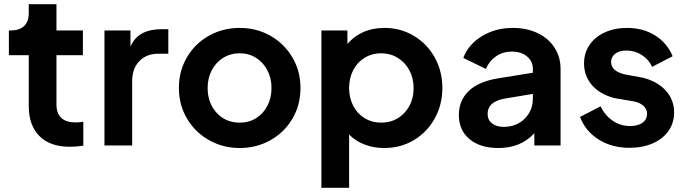

<svg xmlns="http://www.w3.org/2000/svg" viewBox="-20 -688 3245 908"><path d="M116 -187V-427H22V-544H32Q72 -544 94 -565Q116 -586 116 -626V-668H247V-544H372V-427H247V-194Q247 -109 339 -109Q355 -109 374 -112V1Q342 6 309 6Q217 6 166.5 -44.5Q116 -95 116 -187Z M474 -544H597V-468Q617 -512 654 -531Q691 -550 744 -550H776V-434H729Q673 -434 639 -399Q605 -364 605 -303V0H474Z M826 -272Q826 -352 864 -417Q902 -482 968 -519Q1034 -556 1114 -556Q1193 -556 1258.5 -519Q1324 -482 1362.5 -417Q1401 -352 1401 -272Q1401 -191 1362.5 -126Q1324 -61 1258 -24.5Q1192 12 1114 12Q1035 12 969 -25Q903 -62 864.5 -127Q826 -192 826 -272ZM1114 -108Q1157 -108 1191 -129Q1225 -150 1244.5 -187.5Q1264 -225 1264 -272Q1264 -318 1244.5 -355.5Q1225 -393 1191 -414.5Q1157 -436 1114 -436Q1070 -436 1035.5 -414.5Q1001 -393 981.5 -356Q962 -319 962 -272Q962 -201 1004.5 -154.5Q1047 -108 1114 -108Z M1500 -544H1623V-480Q1653 -516 1697.5 -536Q1742 -556 1798 -556Q1874 -556 1937 -518.5Q2000 -481 2036 -416Q2072 -351 2072 -272Q2072 -193 2036 -128Q2000 -63 1937.5 -25.5Q1875 12 1797 12Q1747 12 1704 -4.5Q1661 -21 1631 -52V200H1500ZM1782 -108Q1849 -108 1892.5 -154.5Q1936 -201 1936 -272Q1936 -318 1916 -355.5Q1896 -393 1861 -414.5Q1826 -436 1782 -436Q1739 -436 1704.5 -415Q1670 -394 1650.5 -356.5Q1631 -319 1631 -272Q1631 -225 1650.5 -187.5Q1670 -150 1704.5 -129Q1739 -108 1782 -108Z M2150 -144Q2150 -213 2197 -258Q2244 -303 2338 -318L2500 -344V-362Q2500 -398 2472.5 -421Q2445 -444 2400 -444Q2358 -444 2325.5 -421.5Q2293 -399 2278 -362L2171 -414Q2195 -478 2259 -517Q2323 -556 2405 -556Q2471 -556 2522.5 -531.5Q2574 -507 2602.5 -462.5Q2631 -418 2631 -362V0H2507V-58Q2443 12 2337 12Q2251 12 2200.5 -30Q2150 -72 2150 -144ZM2361 -88Q2422 -88 2461 -126.5Q2500 -165 2500 -222V-244L2363 -221Q2324 -213 2305 -195.5Q2286 -178 2286 -149Q2286 -121 2307 -104.5Q2328 -88 2361 -88Z M2723 -135 2820 -185Q2842 -141 2878.5 -116.5Q2915 -92 2959 -92Q2997 -92 3018.5 -107.5Q3040 -123 3040 -150Q3040 -173 3022 -188.5Q3004 -204 2975 -209L2886 -224Q2817 -242 2779.5 -285.5Q2742 -329 2742 -388Q2742 -437 2768 -475.5Q2794 -514 2840.5 -535Q2887 -556 2946 -556Q3021 -556 3078 -520.5Q3135 -485 3161 -422L3064 -372Q3048 -407 3015 -428Q2982 -449 2942 -449Q2909 -449 2889.5 -434Q2870 -419 2870 -395Q2870 -351 2936 -336L3023 -320Q3092 -301 3130 -258Q3168 -215 3168 -156Q3168 -107 3141.5 -69Q3115 -31 3067 -10Q3019 11 2956 11Q2874 11 2811.5 -28Q2749 -67 2723 -135Z"/></svg>

Font: Evergrow Sans
Style: Bold
Weight: 700
Foundry: 10Web
Version: Version 1.000